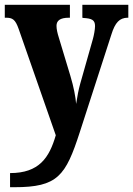

<svg xmlns="http://www.w3.org/2000/svg" viewBox="-22 -556 556 802"><path d="M20 167V226H38C219 226 252 179 311 -3L443 -411C459 -463 478 -481 510 -482H514V-536H322V-482L326 -481C361 -479 375 -473 375 -447C375 -433 370 -407 366 -393L313 -206C306 -181 301 -154 296 -122C294 -149 286 -193 272 -239L224 -398C218 -417 214 -434 214 -448C214 -469 228 -482 266 -482H270V-536H-2V-482H3C30 -482 42 -475 56 -435L211 9C184 102 142 167 20 167Z"/></svg>

Font: Noto Serif Devanagari Condensed ExtraBold
Style: Regular
Weight: 800
Width: 3
Designer: Universal Thirst, Indian Type Foundry and the Monotype Design Team
Foundry: Monotype Imaging Inc.
Version: Version 2.004